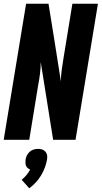

<svg xmlns="http://www.w3.org/2000/svg" viewBox="-20 -755 549 1037"><path d="M0 0 121 -735H242L271 -555L309 -315Q309 -347 313.5 -378.5Q318 -410 323 -441L371 -735H509L388 0H267L200 -420Q200 -388 196 -356.5Q192 -325 186 -294L138 0ZM138 262 97 216Q111 205 122.5 191Q134 177 143 161Q136 158 129.5 152.5Q123 147 120.5 140Q118 133 117.5 124.5Q117 116 118 107Q120 95 125.5 84Q131 73 140.5 64.5Q150 56 162 52.5Q174 49 186 49Q198 49 208 52.5Q218 56 225.5 64.5Q233 73 234.5 84Q236 95 234 107Q230 129 222 150.5Q214 172 202 192Q190 212 174 229.5Q158 247 138 262Z"/></svg>

Font: Iosevka Heavy Oblique
Style: Regular
Weight: 900
Italic angle: -9°
Monospace: yes
Designer: Belleve Invis
Foundry: Belleve Invis
Version: Version 32.5.0; ttfautohint (v1.8.4)